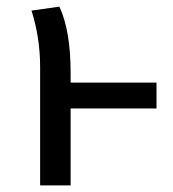

<svg xmlns="http://www.w3.org/2000/svg" viewBox="-20 -559 522 579"><path d="M452 -310V-232H193V0H101V-357Q101 -445 75 -527L159 -539Q193 -467 193 -339V-310Z"/></svg>

Font: Fira Sans
Style: Regular
Weight: 400
Designer: Carrois Corporate & Edenspiekermann AG
Foundry: Carrois Corporate GbR & Edenspiekermann AG
Version: Version 4.106;PS 004.106;hotconv 1.0.70;makeotf.lib2.5.58329